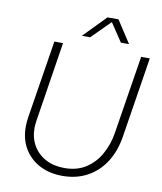

<svg xmlns="http://www.w3.org/2000/svg" viewBox="-95 -956 881 1046"><g transform="rotate(10 345.0 -433.5)"><path d="M322 13Q251 13 196.5 -15Q142 -43 110.5 -94.5Q79 -146 79 -217Q79 -229 80 -241.5Q81 -254 83 -267L152 -700H200L131 -260Q130 -250 128.5 -239.5Q127 -229 127 -219Q127 -163 152 -120.5Q177 -78 221.5 -54.5Q266 -31 325 -31Q393 -31 442 -62Q491 -93 521.5 -146.5Q552 -200 563 -267L632 -700H680L610 -258Q597 -174 558.5 -113.5Q520 -53 459.5 -20Q399 13 322 13ZM294 -757 414 -880H475L555 -757H510L442 -859L340 -757Z"/></g></svg>

Font: MuseoModerno Thin ExtraLight
Style: Italic
Weight: 250
Italic angle: -9°
Version: Version 1.003